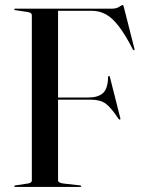

<svg xmlns="http://www.w3.org/2000/svg" viewBox="-20 -734 561 754"><path d="M421 -700Q436.5 -700 448 -707.2Q459.5 -714.5 462 -714.5Q463 -714.5 464 -713Q465 -711.5 466.5 -705.5L508 -542Q509 -537.5 507 -537Q504.5 -536 502 -539.5Q472 -598 446.2 -631.2Q420.5 -664.5 395.2 -678Q370 -691.5 341.5 -691.5H208V-351H325.5Q365 -351 384.2 -368.2Q403.5 -385.5 404.5 -431.5Q405 -435.5 407 -435.5Q410.5 -436.5 412 -430L452.5 -270Q454 -265.5 451 -264.5Q449 -264 446 -266.5Q417 -310.5 395.8 -326.5Q374.5 -342.5 337.5 -342.5H208V-26Q208 -15.5 231.5 -13L294 -6Q299 -5.5 299 -3Q299 0 295 0H40Q36 0 36 -3Q36 -5.5 41 -6L87.5 -13Q105 -15 105 -26V-674Q105 -685 87.5 -687L41 -694Q36 -694.5 36 -697Q36 -700 40 -700Z"/></svg>

Font: Fraunces144ptRegular
Style: Regular
Weight: 400
Version: Version 1.000;[0bf87f6ff]